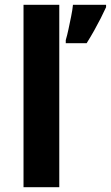

<svg xmlns="http://www.w3.org/2000/svg" viewBox="-20 -780 462 800"><path d="M227 0H78V-760H227ZM422 -750Q412 -728 399.5 -703.5Q387 -679 372.5 -653Q358 -627 341 -600H254V-613Q260 -633 265.5 -659Q271 -685 276.5 -712Q282 -739 284 -760H422Z"/></svg>

Font: Noto Sans New Tai Lue
Style: Regular
Weight: 400
Designer: Monotype Design Team
Foundry: Monotype Imaging Inc.
Version: Version 2.003